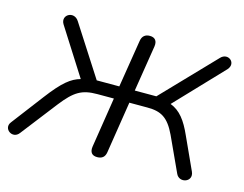

<svg xmlns="http://www.w3.org/2000/svg" viewBox="-88 -609 929 731"><g transform="rotate(15 377.0 -243.0)"><path d="M345 6C364 6 375 -3 378 -22L410 -226H481C535 -226 564 -210 593 -149L656 -12C671 22 725 4 708 -34L650 -161C626 -215 602 -247 563 -262L738 -446C765 -476 725 -508 699 -480L503 -276H418L447 -458C450 -479 441 -492 420 -492C402 -492 390 -483 387 -463L357 -276H268L140 -475C118 -510 70 -483 91 -449L208 -265C172 -255 142 -232 89 -162L-6 -37C-29 -8 15 24 38 -7L148 -149C195 -209 223 -226 284 -226H349L318 -28C315 -6 324 6 345 6Z"/></g></svg>

Font: SN Pro Light
Style: Italic
Weight: 300
Italic angle: -8.99998°
Designer: Tobias Whetton
Foundry: Supernotes
Version: Version 1.001;Glyphs 3.2 (3249)